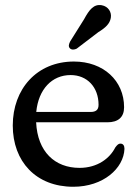

<svg xmlns="http://www.w3.org/2000/svg" viewBox="-20 -720 536 752"><path d="M365 -594C393.5 -611.5 410 -627 414 -650C418 -672.5 404 -695 378.5 -699.5C347.5 -705 329.5 -682 309.5 -645L255 -558C250 -548 246.5 -538 254 -530.5C260.5 -524 272 -525 280.5 -529.5ZM452.5 -157.5C444.5 -158 439.5 -153 431.5 -142.5C410.5 -100.5 362.5 -62.5 291.5 -62.5C195 -62.5 127 -125.5 121.5 -241H400.5C442.5 -241 466 -260.5 466 -300C466 -404 385 -479 269.5 -479C124 -479 30 -371 30 -228.5C30 -87.5 121 11.5 267 11.5C384.5 11.5 464.5 -60.5 467.5 -137C467.5 -150 462 -157 452.5 -157.5ZM256.5 -426C321.5 -426 366 -378.5 366 -309.5C366 -290 356 -281.5 334.5 -281.5H122C130.5 -370.5 183.5 -426 256.5 -426Z"/></svg>

Font: dr Title
Style: Regular
Weight: 400
Version: Version 1.000;hotconv 1.0.109;makeotfexe 2.5.65596